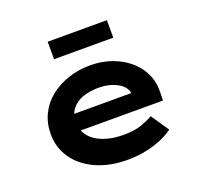

<svg xmlns="http://www.w3.org/2000/svg" viewBox="-129 -887 1092 1042"><g transform="rotate(-20 417.0 -365.5)"><path d="M439 10Q335 10 256.5 -25.5Q178 -61 135 -123Q92 -185 92 -263Q92 -327 117.5 -378.5Q143 -430 188 -466Q233 -502 293 -522Q353 -542 419 -542Q486 -542 542.5 -522Q599 -502 641.5 -466.5Q684 -431 707 -382Q730 -333 728 -274L727 -227H203L180 -324H597L580 -302V-322Q576 -349 554 -369Q532 -389 497.5 -400.5Q463 -412 421 -412Q371 -412 330.5 -398Q290 -384 266 -353.5Q242 -323 242 -275Q242 -232 269 -197.5Q296 -163 346 -144Q396 -125 463 -125Q528 -125 569 -140Q610 -155 635 -170L705 -67Q670 -42 627 -25Q584 -8 536.5 1Q489 10 439 10ZM248 -640V-741H590V-640Z"/></g></svg>

Font: Lexend Peta
Style: Bold
Weight: 700
Designer: Bonnie Shaver-Troup, Thomas Jockin
Foundry: Lexend
Version: Version 1.007